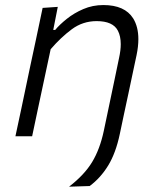

<svg xmlns="http://www.w3.org/2000/svg" viewBox="-20 -526 612 741"><path d="M246.5 194.5Q305.5 149 335.5 99.5Q365.5 50 380.5 -20.5L422.5 -220.5L439.5 -302.5Q446 -332 446 -355.5Q446 -386.5 435 -407.5Q416 -444.5 353 -444.5Q299.5 -444.5 257 -413Q214.5 -381.5 175.5 -336L150 -216.5Q137.5 -157.5 126.5 -106.5Q115.5 -55.5 104 0H39.5Q51.5 -55.5 62.5 -107.5Q73 -159 86 -219.5L96.5 -269.5Q106.5 -316.5 119 -374.5Q131 -432.5 144.5 -495.5L203 -499.5L185.5 -410.5H193Q210 -431 237.8 -453.2Q265.5 -475.5 301.5 -491Q337.5 -506.5 379 -506.5Q461.5 -506.5 494 -455Q514 -422.5 514 -375Q514 -346.5 507 -313Q503 -295.5 497.5 -268.5Q484.5 -209 475.5 -164.5Q466 -119.5 458 -83Q450 -46 442.5 -9.5Q427 64.5 397.5 112.8Q368 161 326 192Z"/></svg>

Font: Heraclito Light
Style: Italic
Weight: 300
Italic angle: -12°
Designer: Kostas Bartsokas (font) & Cristiano Sobral (main changes)
Foundry: Kostas Bartsokas (font) & Cristiano Sobral (main changes)
Version: Version 1.00;July 8, 2020;FontCreator 13.0.0.2655 64-bit